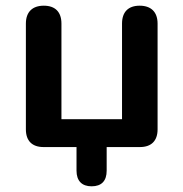

<svg xmlns="http://www.w3.org/2000/svg" viewBox="-20 -517 645 675"><path d="M302 138C337 138 355 119 355 83V0H472C512 0 534 -22 534 -62V-434C534 -475 511 -497 471 -497C431 -497 409 -475 409 -434V-98H196V-434C196 -475 174 -497 134 -497C94 -497 71 -475 71 -434V-62C71 -22 93 0 133 0H249V83C249 119 268 138 302 138Z"/></svg>

Font: Nunito
Style: Bold
Weight: 700
Designer: Vernon Adams
Foundry: Vernon Adams
Version: Version 3.602